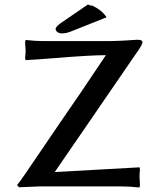

<svg xmlns="http://www.w3.org/2000/svg" viewBox="-20 -831 662 856"><path d="M391.1 -803.2 382.8 -810.1Q434.6 -787.1 455.1 -753.9L304.2 -693.8Q277.3 -682.1 256.8 -682.1Q244.1 -682.1 236.1 -688Q228 -693.8 228 -702.1Q228 -710.4 248 -726.1L372.1 -811ZM224.1 -64 602.1 -85 604 -75.2Q602.1 -59.6 602.1 -43Q602.1 -33.2 604 -4.9L602.1 4.9Q557.1 0 517.1 0H159.2L64.9 3.9L56.2 -5.9Q58.6 -8.8 66.4 -19.3Q74.2 -29.8 77.1 -33.2H76.2Q77.6 -36.1 81.1 -40Q84.5 -43.9 85 -44.9Q298.3 -358.9 341.8 -420.9Q450.7 -583.5 452.1 -585Q381.3 -585 223.1 -571.8Q142.1 -565.4 94.2 -563L91.8 -573.2Q94.2 -592.8 94.2 -605Q94.2 -607.4 91.8 -643.1L94.2 -652.8Q139.2 -647.9 168.9 -647.9H469.2Q490.2 -647.9 534.4 -650.1Q578.6 -652.3 591.8 -653.8Q615.2 -653.8 615.2 -643.1Q615.2 -631.3 583 -586.9Q549.8 -539.1 421.4 -351.3Q293 -163.6 224.1 -64Z"/></svg>

Font: Linear Smooth
Style: Bold
Weight: 700
Designer: Philipp H. Poll, Flanker
Foundry: Philipp H. Poll, reworked by Flanker
Version: Version 1.061 | FøM Fix